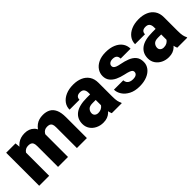

<svg xmlns="http://www.w3.org/2000/svg" viewBox="136 -1350 2172 2172"><g transform="rotate(-45 1221.5 -264.0)"><path d="M209 0H49.3V-528.3H198.7L209 -417ZM147.9 -278.8Q147.5 -354 170.7 -412.6Q193.8 -471.2 240 -504.6Q286.1 -538.1 353.5 -538.1Q423.3 -538.1 466.8 -494.9Q510.3 -451.7 510.3 -352.5V0H351.1V-331.5Q351.1 -364.3 343 -380.9Q335 -397.5 319.8 -403.6Q304.7 -409.7 282.7 -409.7Q259.3 -409.7 241.5 -400.4Q223.6 -391.1 211.7 -373.8Q199.7 -356.4 193.8 -333Q188 -309.6 188 -281.2ZM443.4 -279.8Q442.9 -354 465.3 -412.4Q487.8 -470.7 533 -504.4Q578.1 -538.1 645 -538.1Q695.3 -538.1 732.9 -518.6Q770.5 -499 791.5 -454.1Q812.5 -409.2 812.5 -333V0H652.8V-333.5Q652.8 -365.2 644.5 -381.6Q636.2 -397.9 621.3 -403.8Q606.4 -409.7 585 -409.7Q562 -409.7 544.9 -400.4Q527.8 -391.1 516.6 -374Q505.4 -356.9 499.5 -333.7Q493.7 -310.5 493.7 -282.7Z M1188 -350.1Q1188 -383.3 1172.6 -402.6Q1157.2 -421.9 1122.1 -421.9Q1102.1 -421.9 1088.1 -415.8Q1074.2 -409.7 1066.9 -397.2Q1059.6 -384.8 1059.6 -365.7H900.9Q900.9 -415 929.2 -453.9Q957.5 -492.7 1009 -515.4Q1060.5 -538.1 1130.4 -538.1Q1192.9 -538.1 1241.9 -517.1Q1291 -496.1 1319.3 -454.1Q1347.7 -412.1 1347.7 -349.1V-133.3Q1347.7 -82 1353.5 -55.4Q1359.4 -28.8 1370.1 -8.8V0H1210.4Q1199.2 -23.9 1193.6 -59.1Q1188 -94.2 1188 -131.8ZM1208 -234.4H1136.7Q1087.9 -234.4 1067.9 -211.7Q1047.9 -189 1047.9 -159.2Q1047.9 -137.2 1063.7 -123Q1079.6 -108.9 1105.5 -108.9Q1133.8 -108.9 1153.8 -119.6Q1173.8 -130.4 1184.6 -145.3Q1195.3 -160.2 1194.8 -172.4L1232.4 -105Q1224.1 -85.4 1211.4 -65.4Q1198.7 -45.4 1179.7 -28.3Q1160.6 -11.2 1133.5 -0.7Q1106.4 9.8 1068.8 9.8Q1019.5 9.8 978.3 -10.5Q937 -30.8 912.8 -66.7Q888.7 -102.5 888.7 -149.4Q888.7 -231.9 949.5 -277.8Q1010.3 -323.7 1134.8 -323.7H1208Z M1648.9 9.8Q1573.2 9.8 1521.2 -17.6Q1469.2 -44.9 1442.6 -86.4Q1416 -127.9 1416 -170.9H1565.4Q1566.9 -146.5 1578.4 -131.1Q1589.8 -115.7 1609.1 -108.2Q1628.4 -100.6 1652.8 -100.6Q1676.3 -100.6 1691.9 -106.4Q1707.5 -112.3 1715.6 -123.3Q1723.6 -134.3 1723.6 -148.9Q1723.6 -162.6 1715.1 -172.1Q1706.5 -181.6 1684.1 -190.2Q1661.6 -198.7 1620.1 -207.5Q1567.4 -218.8 1524.9 -239Q1482.4 -259.3 1457.8 -291.7Q1433.1 -324.2 1433.1 -370.6Q1433.1 -415 1458.5 -453.4Q1483.9 -491.7 1532.2 -514.9Q1580.6 -538.1 1648.9 -538.1Q1719.2 -538.1 1770.5 -516.1Q1821.8 -494.1 1849.4 -455.3Q1877 -416.5 1877 -365.7H1718.3Q1718.3 -395.5 1701.9 -411.9Q1685.5 -428.2 1648.4 -428.2Q1629.9 -428.2 1615.2 -421.9Q1600.6 -415.5 1592.5 -404.5Q1584.5 -393.6 1584.5 -378.4Q1584.5 -364.7 1593.8 -354.2Q1603 -343.8 1622.6 -336.2Q1642.1 -328.6 1674.3 -322.8Q1729 -312.5 1775.1 -294.4Q1821.3 -276.4 1849.4 -243.2Q1877.4 -210 1877.4 -153.8Q1877.4 -107.4 1849.4 -70.1Q1821.3 -32.7 1770 -11.5Q1718.8 9.8 1648.9 9.8Z M2235.8 -350.1Q2235.8 -383.3 2220.5 -402.6Q2205.1 -421.9 2169.9 -421.9Q2149.9 -421.9 2136 -415.8Q2122.1 -409.7 2114.7 -397.2Q2107.4 -384.8 2107.4 -365.7H1948.7Q1948.7 -415 1977.1 -453.9Q2005.4 -492.7 2056.9 -515.4Q2108.4 -538.1 2178.2 -538.1Q2240.7 -538.1 2289.8 -517.1Q2338.9 -496.1 2367.2 -454.1Q2395.5 -412.1 2395.5 -349.1V-133.3Q2395.5 -82 2401.4 -55.4Q2407.2 -28.8 2418 -8.8V0H2258.3Q2247.1 -23.9 2241.5 -59.1Q2235.8 -94.2 2235.8 -131.8ZM2255.9 -234.4H2184.6Q2135.7 -234.4 2115.7 -211.7Q2095.7 -189 2095.7 -159.2Q2095.7 -137.2 2111.6 -123Q2127.4 -108.9 2153.3 -108.9Q2181.6 -108.9 2201.7 -119.6Q2221.7 -130.4 2232.4 -145.3Q2243.2 -160.2 2242.7 -172.4L2280.3 -105Q2272 -85.4 2259.3 -65.4Q2246.6 -45.4 2227.5 -28.3Q2208.5 -11.2 2181.4 -0.7Q2154.3 9.8 2116.7 9.8Q2067.4 9.8 2026.1 -10.5Q1984.9 -30.8 1960.7 -66.7Q1936.5 -102.5 1936.5 -149.4Q1936.5 -231.9 1997.3 -277.8Q2058.1 -323.7 2182.6 -323.7H2255.9Z"/></g></svg>

Font: Heebo ExtraBold
Style: Regular
Weight: 800
Designer: Oded Ezer
Foundry: Ezer Type House
Version: Version 3.100